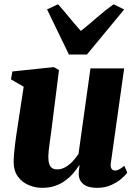

<svg xmlns="http://www.w3.org/2000/svg" viewBox="-20 -870 642 900"><path d="M177.5 10.5Q146 10.5 115.5 -2Q85 -14.5 64.8 -41Q44.5 -67.5 44 -110Q44 -127 45.8 -147.8Q47.5 -168.5 50.2 -191.2Q53 -214 56.5 -237.5Q60 -261 63.5 -283.5L91 -463.5L31.5 -498L38 -535L232.5 -555.5L256.5 -541.5L224.5 -287.5Q222 -266 218.8 -243.5Q215.5 -221 212.8 -200.2Q210 -179.5 208.2 -162.8Q206.5 -146 206.5 -136.5Q206.5 -115 210.8 -101.8Q215 -88.5 224.2 -82.2Q233.5 -76 249 -76Q268.5 -76 287 -86.8Q305.5 -97.5 321 -114.2Q336.5 -131 348 -148.5L404 -549.5H562L499.5 -105.5Q497 -87 503 -78.8Q509 -70.5 519 -70.5Q528 -70.5 537.2 -75.2Q546.5 -80 563 -92.5L576.5 -61Q569 -49.5 549.8 -32.8Q530.5 -16 501.5 -2.8Q472.5 10.5 435.5 10.5Q395 10.5 374.2 -4.2Q353.5 -19 349.5 -44.5Q349 -48.5 349 -54Q349 -59.5 349.5 -66.2Q350 -73 351 -80.2Q352 -87.5 353 -94L351 -95Q339 -76 322.8 -57.2Q306.5 -38.5 285.2 -23Q264 -7.5 237.5 1.5Q211 10.5 177.5 10.5ZM303 -614.5 200.5 -826 252 -850Q278 -821 304.8 -788.2Q331.5 -755.5 359 -725Q398 -756 435 -788.5Q472 -821 512.5 -850L562 -825.5L387.5 -614.5Z"/></svg>

Font: Merriweather 48pt Black
Style: Italic
Weight: 900
Italic angle: -7.8°
Version: Version 2.101